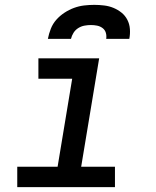

<svg xmlns="http://www.w3.org/2000/svg" viewBox="-20 -770 640 790"><path d="M51 0V-84H217L277 -446H138V-530H388L314 -84H453V0ZM177 -610Q181 -631 189 -651.5Q197 -672 211.5 -688.5Q226 -705 245 -717.5Q264 -730 284.5 -737.5Q305 -745 326 -747.5Q347 -750 368 -750Q388 -750 408.5 -747.5Q429 -745 447 -737.5Q465 -730 480 -718Q495 -706 504 -688.5Q513 -671 514.5 -650.5Q516 -630 512 -610H417Q419 -623 415.5 -635Q412 -647 402 -654.5Q392 -662 379.5 -664.5Q367 -667 354 -667Q341 -667 327.5 -664.5Q314 -662 302 -654.5Q290 -647 282.5 -635Q275 -623 272 -610Z"/></svg>

Font: Iosevka Curly Slab MdExObl
Style: Regular
Weight: 500
Width: 7
Italic angle: -9°
Monospace: yes
Designer: Belleve Invis
Foundry: Belleve Invis
Version: Version 11.1.0; ttfautohint (v1.8.3)